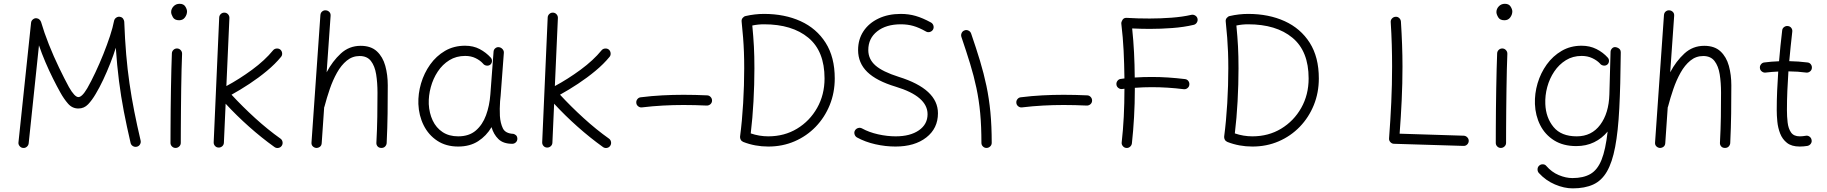

<svg xmlns="http://www.w3.org/2000/svg" viewBox="-20 -759 9704 1020"><path d="M102.1 26.9Q91.3 25.9 84 16.8Q76.7 7.8 78.1 -2.9L145 -637.7Q146 -649.4 155.8 -656.7Q165.5 -664.1 176.8 -661.6Q185.1 -660.2 190.7 -654.1Q196.3 -647.9 198.2 -642.1Q214.4 -586.4 239.7 -522.7Q265.1 -459 293.7 -399.7Q322.3 -340.3 346.2 -296.4Q376.5 -243.2 396.5 -243.2Q405.8 -243.2 417.2 -254.2Q428.7 -265.1 443.8 -290.5Q464.4 -326.7 486.6 -373.8Q508.8 -420.9 529.1 -471.4Q549.3 -522 564.5 -568.1Q579.6 -614.3 585.9 -647.9Q588.4 -659.7 598.6 -666Q608.9 -672.4 620.6 -668.9Q629.9 -666.5 634.8 -658.4Q639.6 -650.4 640.1 -643.6Q643.6 -549.8 650.4 -469.7Q657.2 -389.6 668 -315.4Q678.7 -241.2 693.4 -167.2Q708 -93.3 727.1 -12.2Q729.5 -1.5 723.6 8.3Q717.8 18.1 706.5 20.5Q695.8 22.9 686 17.1Q676.3 11.2 673.8 0.5Q653.3 -87.4 637.9 -167Q622.6 -246.6 612.1 -328.9Q601.6 -411.1 595.2 -505.4Q583.5 -467.3 565.9 -422.6Q548.3 -377.9 528.3 -335.4Q508.3 -293 488.3 -259.8Q469.2 -227.1 448 -204.8Q426.8 -182.6 396.5 -182.6Q363.8 -182.6 341.3 -208.5Q318.8 -234.4 300.3 -268.1Q282.2 -300.3 261.5 -341.8Q240.7 -383.3 221.2 -429Q201.7 -474.6 187 -518.1L132.3 2.9Q130.9 13.7 122.1 21Q113.3 28.3 102.1 26.9Z M889.2 -694.8Q889.2 -711.9 901.9 -725.3Q914.6 -738.8 934.1 -738.8Q955.6 -738.8 964.6 -724.1Q973.6 -709.5 973.6 -698.2Q973.6 -681.6 962.6 -666.5Q951.7 -651.4 931.6 -651.4Q907.7 -651.4 898.4 -667.5Q889.2 -683.6 889.2 -694.8ZM921.4 -501.5Q932.6 -501 940.2 -492.4Q947.8 -483.9 947.3 -472.7Q945.8 -438.5 944.6 -390.1Q943.4 -341.8 942.6 -286.9Q941.9 -231.9 941.4 -177.7Q940.9 -123.5 940.7 -77.1Q940.4 -30.8 940.4 0Q940.4 11.2 932.1 19Q923.8 26.9 912.6 26.9Q901.4 26.9 893.6 19Q885.7 11.2 885.7 0Q885.7 -30.8 886 -77.4Q886.2 -124 886.7 -178.2Q887.2 -232.4 888.2 -287.6Q889.2 -342.8 890.4 -391.8Q891.6 -440.9 893.1 -475.6Q893.6 -486.8 901.9 -494.4Q910.2 -502 921.4 -501.5Z M1476.6 15.6Q1470.2 24.9 1458.7 26.9Q1447.3 28.8 1438 22Q1369.1 -27.3 1302.7 -86.4Q1236.3 -145.5 1178.7 -208L1169.4 -0.5Q1168.9 10.7 1160.4 18.1Q1151.9 25.4 1140.6 24.9Q1129.4 24.4 1122.1 16.1Q1114.7 7.8 1115.2 -3.4L1144.5 -666Q1145 -677.2 1153.3 -684.8Q1161.6 -692.4 1172.9 -691.9Q1184.1 -691.4 1191.7 -682.9Q1199.2 -674.3 1198.7 -663.1L1182.6 -301.8Q1251 -338.4 1319.1 -388.4Q1387.2 -438.5 1430.7 -491.7Q1437.5 -500 1449 -501.2Q1460.4 -502.4 1469.2 -495.6Q1477.5 -488.3 1478.8 -476.8Q1480 -465.3 1473.1 -457Q1441.9 -418.9 1398.2 -382.6Q1354.5 -346.2 1305.7 -314Q1256.8 -281.7 1210 -255.9Q1268.1 -192.9 1335.4 -131.6Q1402.8 -70.3 1470.2 -22.5Q1479 -16.1 1481 -4.9Q1482.9 6.3 1476.6 15.6Z M1659.7 26.9Q1649.4 25.9 1641.6 18.3Q1633.8 10.7 1634.8 -2L1682.1 -678.7Q1683.1 -691.4 1691.7 -698.2Q1700.2 -705.1 1710.9 -704.1Q1721.2 -703.6 1729.2 -695.8Q1737.3 -688 1736.3 -674.8L1715.3 -375Q1746.1 -433.6 1790.5 -474.6Q1835 -515.6 1896 -515.6Q1950.7 -515.6 1982.2 -486.3Q2013.7 -457 2026.9 -409.2Q2040 -361.3 2040 -306.2Q2040 -231 2039.1 -156Q2038.1 -81.1 2034.2 0.5Q2033.7 10.7 2026.4 18.8Q2019 26.9 2006.3 26.9Q1993.2 26.9 1986.1 18.8Q1979 10.7 1979.5 0Q1983.4 -73.7 1984.4 -137.7Q1985.4 -201.7 1985.4 -266.6Q1985.4 -319.8 1978.3 -364Q1971.2 -408.2 1950.7 -434.8Q1930.2 -461.4 1890.6 -461.4Q1852.1 -461.4 1822.3 -437Q1792.5 -412.6 1770.3 -372.8Q1748 -333 1731.9 -285.9Q1715.8 -238.8 1704.1 -193.8Q1703.6 -190.9 1702.1 -188.5L1689 2Q1688 14.6 1679.2 21Q1670.4 27.3 1659.7 26.9Z M2414.1 -34.7Q2471.7 -34.7 2507.6 -65.4Q2543.5 -96.2 2562 -146.7Q2580.6 -197.3 2585 -257.3L2602.1 -484.9Q2603 -496.1 2611.6 -502.9Q2620.1 -509.8 2630.9 -508.3Q2642.1 -506.8 2649.9 -497.8Q2657.7 -488.8 2656.7 -478L2639.6 -250Q2638.7 -235.4 2636.7 -221.2Q2635.3 -201.7 2635 -181.4Q2634.8 -161.1 2635.7 -143.1Q2638.2 -105 2651.4 -77.4Q2664.6 -49.8 2707.5 -47.9Q2715.3 -45.9 2721.7 -40Q2728 -34.2 2728.5 -22Q2728.5 -10.7 2720.5 -2.9Q2712.4 4.9 2701.2 4.9Q2653.3 4.9 2627.7 -20.3Q2602.1 -45.4 2591.3 -83.5Q2564 -37.1 2520 -8.8Q2476.1 19.5 2414.1 19.5Q2349.6 19.5 2303 -11.2Q2256.3 -42 2230.7 -93.5Q2205.1 -145 2202.6 -206.5Q2200.7 -261.2 2216.8 -315.9Q2232.9 -370.6 2265.1 -416Q2297.4 -461.4 2344.2 -488.8Q2391.1 -516.1 2450.7 -516.1Q2494.6 -516.1 2528.3 -498.3Q2562 -480.5 2587.4 -452.6Q2594.7 -443.8 2593.5 -432.6Q2592.3 -421.4 2584 -415Q2575.2 -408.7 2563.7 -410.6Q2552.2 -412.6 2545.4 -421.9Q2530.3 -438.5 2506.3 -450.2Q2482.4 -461.9 2451.2 -461.9Q2403.8 -461.9 2367.2 -439.2Q2330.6 -416.5 2305.7 -378.9Q2280.8 -341.3 2268.6 -296.1Q2256.3 -251 2257.8 -206.1Q2260.3 -158.2 2278.6 -119.1Q2296.9 -80.1 2331.1 -57.4Q2365.2 -34.7 2414.1 -34.7Z M3221.7 15.6Q3215.3 24.9 3203.9 26.9Q3192.4 28.8 3183.1 22Q3114.3 -27.3 3047.9 -86.4Q2981.4 -145.5 2923.8 -208L2914.6 -0.5Q2914.1 10.7 2905.5 18.1Q2897 25.4 2885.7 24.9Q2874.5 24.4 2867.2 16.1Q2859.9 7.8 2860.4 -3.4L2889.6 -666Q2890.1 -677.2 2898.4 -684.8Q2906.7 -692.4 2918 -691.9Q2929.2 -691.4 2936.8 -682.9Q2944.3 -674.3 2943.8 -663.1L2927.7 -301.8Q2996.1 -338.4 3064.2 -388.4Q3132.3 -438.5 3175.8 -491.7Q3182.6 -500 3194.1 -501.2Q3205.6 -502.4 3214.4 -495.6Q3222.7 -488.3 3223.9 -476.8Q3225.1 -465.3 3218.3 -457Q3187 -418.9 3143.3 -382.6Q3099.6 -346.2 3050.8 -314Q3002 -281.7 2955.1 -255.9Q3013.2 -192.9 3080.6 -131.6Q3147.9 -70.3 3215.3 -22.5Q3224.1 -16.1 3226.1 -4.9Q3228 6.3 3221.7 15.6Z M3360.4 -211.9Q3358.9 -223.1 3366 -232.2Q3373 -241.2 3383.8 -242.2Q3442.4 -249.5 3498.5 -252.4Q3554.7 -255.4 3610.8 -255.4Q3673.3 -255.4 3736.8 -252.4Q3748 -252 3755.6 -243.4Q3763.2 -234.9 3762.7 -223.6Q3762.2 -212.4 3753.7 -205.1Q3745.1 -197.8 3733.9 -198.2Q3671.9 -201.2 3610.8 -201.2Q3556.2 -201.2 3501.7 -198.2Q3447.3 -195.3 3390.6 -188.5Q3379.9 -187 3370.6 -194.1Q3361.3 -201.2 3360.4 -211.9Z M3940.9 -673.8Q3989.7 -685.1 4039.1 -685.1Q4148.4 -685.1 4233.2 -646.5Q4317.9 -607.9 4366.2 -531.7Q4414.6 -455.6 4414.6 -342.3Q4414.6 -266.6 4387.9 -200.9Q4361.3 -135.3 4313.5 -85.7Q4265.6 -36.1 4201.4 -8.3Q4137.2 19.5 4061.5 19.5Q3991.2 19.5 3928.7 -4.9Q3919.4 -8.8 3915 -17.1Q3910.6 -25.4 3911.6 -33.7Q3922.4 -115.2 3928 -210.7Q3933.6 -306.2 3933.6 -396Q3933.6 -444.3 3932.1 -482.7Q3930.7 -521 3927.7 -559.1Q3924.8 -597.2 3919.9 -644Q3918.5 -655.3 3925.3 -663.6Q3932.1 -671.9 3940.9 -673.8ZM3976.6 -623.5Q3982.4 -563 3985.1 -512.5Q3987.8 -461.9 3987.8 -396Q3987.8 -310.5 3982.9 -220.7Q3978 -130.9 3968.3 -50.3Q4013.7 -34.7 4061.5 -34.7Q4147 -34.7 4214.4 -75.4Q4281.7 -116.2 4321 -185.8Q4360.4 -255.4 4360.4 -342.3Q4360.4 -487.3 4274.2 -558.6Q4188 -629.9 4039.1 -629.9Q4006.8 -629.9 3976.6 -623.5Z M4936.5 -601.6Q4930.7 -592.3 4919.7 -589.1Q4908.7 -585.9 4898.9 -591.8Q4861.8 -612.8 4831.5 -621.3Q4801.3 -629.9 4765.6 -629.9Q4687.5 -629.9 4640.1 -592.5Q4592.8 -555.2 4592.8 -493.2Q4592.8 -444.8 4630.6 -411.4Q4668.5 -377.9 4754.9 -350.6Q4962.9 -285.6 4962.9 -157.2Q4962.9 -77.1 4901.1 -28.8Q4839.4 19.5 4737.3 19.5Q4684.1 19.5 4630.1 7.3Q4576.2 -4.9 4532.7 -28.8Q4522.9 -34.7 4519.8 -45.7Q4516.6 -56.6 4522 -65.9Q4527.8 -75.7 4538.8 -78.9Q4549.8 -82 4559.6 -76.7Q4596.7 -56.2 4645 -45.4Q4693.4 -34.7 4738.3 -34.7Q4815.4 -34.7 4861.6 -66.7Q4907.7 -98.6 4907.7 -152.3Q4907.7 -247.1 4738.8 -298.3Q4636.2 -329.1 4587.4 -376.7Q4538.6 -424.3 4538.6 -493.2Q4538.6 -549.8 4567.1 -593Q4595.7 -636.2 4647 -660.6Q4698.2 -685.1 4765.1 -685.1Q4807.6 -685.1 4844.7 -674.3Q4881.8 -663.6 4926.3 -639.2Q4936 -633.3 4939 -622.3Q4941.9 -611.3 4936.5 -601.6Z M5104.5 -597.7Q5114.7 -601.6 5125.2 -596.4Q5135.7 -591.3 5139.2 -580.6Q5166 -502.9 5186.3 -435.8Q5206.5 -368.7 5220.5 -302.5Q5234.4 -236.3 5241.5 -163.1Q5248.5 -89.8 5248.5 0Q5248.5 11.2 5240.2 19Q5231.9 26.9 5220.7 26.9Q5209.5 26.9 5201.7 19Q5193.8 11.2 5193.8 0Q5193.8 -87.4 5187.3 -157.7Q5180.7 -228 5167.2 -291.5Q5153.8 -355 5133.8 -420.2Q5113.8 -485.4 5087.4 -563Q5084 -573.7 5088.9 -584Q5093.8 -594.2 5104.5 -597.7Z M5379.4 -211.9Q5377.9 -223.1 5385 -232.2Q5392.1 -241.2 5402.8 -242.2Q5461.4 -249.5 5517.6 -252.4Q5573.7 -255.4 5629.9 -255.4Q5692.4 -255.4 5755.9 -252.4Q5767.1 -252 5774.7 -243.4Q5782.2 -234.9 5781.7 -223.6Q5781.2 -212.4 5772.7 -205.1Q5764.2 -197.8 5752.9 -198.2Q5690.9 -201.2 5629.9 -201.2Q5575.2 -201.2 5520.8 -198.2Q5466.3 -195.3 5409.7 -188.5Q5398.9 -187 5389.6 -194.1Q5380.4 -201.2 5379.4 -211.9Z M5911.1 -309.6Q5909.7 -320.8 5916.7 -329.8Q5923.8 -338.9 5934.6 -339.8Q5943.8 -340.8 5953.6 -342.3Q5952.6 -420.9 5949.2 -490Q5945.8 -559.1 5937 -633.3Q5936 -641.6 5943.1 -653.3Q5950.2 -665 5965.3 -664.1Q5995.6 -662.1 6026.1 -661.4Q6056.6 -660.6 6087.4 -660.6Q6144 -660.6 6203.4 -665Q6262.7 -669.4 6309.1 -680.2Q6319.8 -682.6 6329.6 -676.5Q6339.4 -670.4 6341.8 -659.7Q6344.2 -648.9 6338.1 -639.2Q6332 -629.4 6321.3 -627Q6269.5 -614.7 6208 -610.1Q6146.5 -605.5 6087.4 -605.5Q6064 -605.5 6040.8 -606.2Q6017.6 -606.9 5994.6 -607.9Q6001.5 -542 6004.6 -479.2Q6007.8 -416.5 6008.3 -347.2Q6053.2 -350.1 6098.6 -350.1Q6143.1 -350.1 6187 -347.2Q6231 -344.2 6274.9 -338.9Q6286.1 -337.9 6293 -328.9Q6299.8 -319.8 6298.3 -308.6Q6297.4 -297.9 6288.3 -290.8Q6279.3 -283.7 6268.1 -285.2Q6226.1 -290.5 6183.3 -293.2Q6140.6 -295.9 6098.6 -295.9Q6054.2 -295.9 6008.8 -292.5Q6008.8 -289.1 6008.8 -284.7Q6008.8 -209 6004.6 -136.2Q6000.5 -63.5 5993.2 2.9Q5991.7 13.7 5982.9 21Q5974.1 28.3 5962.9 26.9Q5952.1 25.9 5944.8 16.8Q5937.5 7.8 5939 -2.9Q5946.3 -66.9 5950 -138.9Q5953.6 -210.9 5953.6 -284.7V-287.6Q5947.8 -287.1 5941.4 -286.1Q5930.7 -284.7 5921.4 -291.7Q5912.1 -298.8 5911.1 -309.6Z M6512.7 -673.8Q6561.5 -685.1 6610.8 -685.1Q6720.2 -685.1 6804.9 -646.5Q6889.6 -607.9 6938 -531.7Q6986.3 -455.6 6986.3 -342.3Q6986.3 -266.6 6959.7 -200.9Q6933.1 -135.3 6885.3 -85.7Q6837.4 -36.1 6773.2 -8.3Q6709 19.5 6633.3 19.5Q6563 19.5 6500.5 -4.9Q6491.2 -8.8 6486.8 -17.1Q6482.4 -25.4 6483.4 -33.7Q6494.1 -115.2 6499.8 -210.7Q6505.4 -306.2 6505.4 -396Q6505.4 -444.3 6503.9 -482.7Q6502.4 -521 6499.5 -559.1Q6496.6 -597.2 6491.7 -644Q6490.2 -655.3 6497.1 -663.6Q6503.9 -671.9 6512.7 -673.8ZM6548.3 -623.5Q6554.2 -563 6556.9 -512.5Q6559.6 -461.9 6559.6 -396Q6559.6 -310.5 6554.7 -220.7Q6549.8 -130.9 6540 -50.3Q6585.4 -34.7 6633.3 -34.7Q6718.8 -34.7 6786.1 -75.4Q6853.5 -116.2 6892.8 -185.8Q6932.1 -255.4 6932.1 -342.3Q6932.1 -487.3 6845.9 -558.6Q6759.8 -629.9 6610.8 -629.9Q6578.6 -629.9 6548.3 -623.5Z M7393.6 -669.9Q7404.8 -670.9 7413.1 -663.3Q7421.4 -655.8 7422.4 -644.5Q7426.3 -583 7428.5 -523.2Q7430.7 -463.4 7430.7 -405.3Q7430.7 -315.4 7426.5 -226.8Q7422.4 -138.2 7415.5 -48.8L7755.9 -38.1Q7767.1 -37.6 7774.9 -29.5Q7782.7 -21.5 7782.7 -10.3Q7782.2 1 7774.2 8.8Q7766.1 16.6 7754.9 16.1L7385.7 4.9Q7375 4.9 7366.7 -3.7Q7358.4 -12.2 7359.4 -23.9Q7366.7 -120.6 7371.1 -215.1Q7375.5 -309.6 7375.5 -405.3Q7375.5 -462.9 7373.8 -521.7Q7372.1 -580.6 7368.2 -641.1Q7367.2 -652.3 7374.8 -660.6Q7382.3 -668.9 7393.6 -669.9Z M7929.7 -694.8Q7929.7 -711.9 7942.4 -725.3Q7955.1 -738.8 7974.6 -738.8Q7996.1 -738.8 8005.1 -724.1Q8014.2 -709.5 8014.2 -698.2Q8014.2 -681.6 8003.2 -666.5Q7992.2 -651.4 7972.2 -651.4Q7948.2 -651.4 7939 -667.5Q7929.7 -683.6 7929.7 -694.8ZM7961.9 -501.5Q7973.1 -501 7980.7 -492.4Q7988.3 -483.9 7987.8 -472.7Q7986.3 -438.5 7985.1 -390.1Q7983.9 -341.8 7983.2 -286.9Q7982.4 -231.9 7981.9 -177.7Q7981.4 -123.5 7981.2 -77.1Q7981 -30.8 7981 0Q7981 11.2 7972.7 19Q7964.4 26.9 7953.1 26.9Q7941.9 26.9 7934.1 19Q7926.3 11.2 7926.3 0Q7926.3 -30.8 7926.5 -77.4Q7926.8 -124 7927.2 -178.2Q7927.7 -232.4 7928.7 -287.6Q7929.7 -342.8 7930.9 -391.8Q7932.1 -440.9 7933.6 -475.6Q7934.1 -486.8 7942.4 -494.4Q7950.7 -502 7961.9 -501.5Z M8356.4 -34.7Q8435.5 -34.7 8481.2 -96.2Q8526.9 -157.7 8529.8 -257.3L8536.1 -484.9Q8536.6 -493.7 8542 -499.5Q8549.3 -509.3 8561 -508.8Q8564 -508.8 8566.9 -507.8Q8570.3 -507.3 8573.7 -505.4Q8590.3 -498 8590.3 -481.9V-481Q8590.3 -480 8590.3 -478V-476.1Q8588.9 -306.2 8582.5 -183.3Q8576.2 -60.5 8560.5 21.7Q8544.9 104 8516.8 152.3Q8488.8 200.7 8444.1 221.2Q8399.4 241.7 8335 241.7Q8289.6 241.7 8240.7 220.9Q8191.9 200.2 8155.3 160.2Q8147.9 151.9 8148.2 140.4Q8148.4 128.9 8156.2 121.6Q8164.6 113.3 8176.5 113.8Q8188.5 114.3 8194.8 122.6Q8223.1 155.3 8260.7 171.1Q8298.3 187 8333.5 187Q8391.6 187 8429.2 165.3Q8466.8 143.6 8488.3 89.8Q8509.8 36.1 8520.5 -60.1Q8490.7 -23.9 8448.7 -3.4Q8406.7 17.1 8354 17.1Q8284.7 17.1 8236.3 -13.2Q8188 -43.5 8162.4 -94.2Q8136.7 -145 8134.3 -206.5Q8132.3 -261.7 8148.4 -316.4Q8164.6 -371.1 8197 -416.3Q8229.5 -461.4 8276.4 -488.8Q8323.2 -516.1 8382.3 -516.1Q8425.8 -516.1 8460.9 -498.5Q8496.1 -481 8521.5 -452.6Q8528.8 -444.3 8527.6 -432.9Q8526.4 -421.4 8517.6 -415Q8508.8 -408.7 8497.3 -410.9Q8485.8 -413.1 8479.5 -421.9Q8464.4 -438 8439.2 -450Q8414.1 -461.9 8382.3 -461.9Q8335.4 -461.9 8298.8 -439.2Q8262.2 -416.5 8237.1 -379.2Q8211.9 -341.8 8199.7 -296.6Q8187.5 -251.5 8189.5 -206.1Q8192.4 -133.8 8233.2 -84.2Q8273.9 -34.7 8356.4 -34.7Z M8797.4 26.9Q8787.1 25.9 8779.3 18.3Q8771.5 10.7 8772.5 -2L8819.8 -678.7Q8820.8 -691.4 8829.3 -698.2Q8837.9 -705.1 8848.6 -704.1Q8858.9 -703.6 8866.9 -695.8Q8875 -688 8874 -674.8L8853 -375Q8883.8 -433.6 8928.2 -474.6Q8972.7 -515.6 9033.7 -515.6Q9088.4 -515.6 9119.9 -486.3Q9151.4 -457 9164.6 -409.2Q9177.7 -361.3 9177.7 -306.2Q9177.7 -231 9176.8 -156Q9175.8 -81.1 9171.9 0.5Q9171.4 10.7 9164.1 18.8Q9156.7 26.9 9144 26.9Q9130.9 26.9 9123.8 18.8Q9116.7 10.7 9117.2 0Q9121.1 -73.7 9122.1 -137.7Q9123 -201.7 9123 -266.6Q9123 -319.8 9116 -364Q9108.9 -408.2 9088.4 -434.8Q9067.9 -461.4 9028.3 -461.4Q8989.7 -461.4 8960 -437Q8930.2 -412.6 8908 -372.8Q8885.7 -333 8869.6 -285.9Q8853.5 -238.8 8841.8 -193.8Q8841.3 -190.9 8839.8 -188.5L8826.7 2Q8825.7 14.6 8816.9 21Q8808.1 27.3 8797.4 26.9Z M9605.5 -397Q9604.5 -386.2 9595.5 -379.2Q9586.4 -372.1 9575.2 -373.5Q9532.2 -379.4 9481 -379.9Q9477.5 -328.6 9475.3 -277.1Q9473.1 -225.6 9473.1 -173.3Q9473.1 -140.1 9476.8 -108.2Q9480.5 -76.2 9494.9 -55.4Q9509.3 -34.7 9541 -34.7Q9555.7 -34.7 9572.3 -37.6Q9583.5 -40 9592.8 -33.4Q9602.1 -26.9 9604 -15.6Q9606.4 -4.9 9599.9 4.4Q9593.3 13.7 9582 16.1Q9561.5 19.5 9541 19.5Q9498 19.5 9473.4 0Q9448.7 -19.5 9437 -49.8Q9425.3 -80.1 9422.1 -113Q9418.9 -146 9418.9 -173.3Q9418.9 -225.6 9421.1 -276.9Q9423.3 -328.1 9426.8 -378.9Q9392.1 -377.4 9359.9 -373.5Q9349.1 -372.1 9339.8 -379.2Q9330.6 -386.2 9329.6 -397Q9328.1 -408.2 9335.2 -417.2Q9342.3 -426.3 9353 -427.2Q9390.1 -432.1 9431.2 -433.6Q9434.6 -474.6 9438.7 -515.4Q9442.9 -556.2 9447.8 -597.2Q9448.7 -608.4 9458 -615.2Q9467.3 -622.1 9478 -620.6Q9489.3 -619.6 9496.1 -610.8Q9502.9 -602.1 9501.5 -590.8Q9497.1 -551.3 9492.9 -512.2Q9488.8 -473.1 9485.4 -434.1Q9510.3 -433.6 9534.4 -431.9Q9558.6 -430.2 9582 -427.2Q9593.3 -426.3 9600.1 -417.2Q9606.9 -408.2 9605.5 -397Z"/></svg>

Font: Mikhak-DS1-FD Light
Style: Regular
Weight: 300
Designer: Amin Abedi
Version: Version 3.2